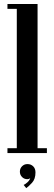

<svg xmlns="http://www.w3.org/2000/svg" viewBox="-20 -770 274 966"><path d="M17.5 0V-24.5H64.5V-725.5H17.5V-750H169V-24.5H216V0ZM112 176.5 99 160.5Q108 156.5 118.5 146.8Q129 137 132 126.5Q126.5 131.5 117.5 131.5Q101.5 131.5 90.8 120.5Q80 109.5 80 93.5Q80 77.5 91 66.5Q102 55.5 118 55.5Q135.5 55.5 147 66.8Q158.5 78 158.5 97.5Q158.5 131 141 149.8Q123.5 168.5 112 176.5Z"/></svg>

Font: Imbue 50pt SemiBold
Style: Regular
Weight: 600
Designer: Tyler Finck
Foundry: Etcetera Type Company
Version: Version 1.102; ttfautohint (v1.8.3)